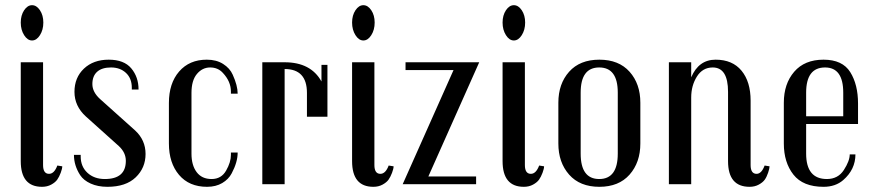

<svg xmlns="http://www.w3.org/2000/svg" viewBox="-20 -710 3372 740"><path d="M134 -670.5Q147 -651 147 -623Q147 -595 134 -574.5Q121 -554 103.5 -554Q86 -554 73 -574.5Q60 -595 60 -623Q60 -651 73 -670.5Q86 -690 103.5 -690Q121 -690 134 -670.5ZM169 -40Q189 -40 201 -72L220 -69Q220 -60 214 -44Q208 -28 200.5 -17.5Q193 -7 177.5 1.5Q162 10 142 10Q60 10 60 -89V-470H146V-74Q146 -40 169 -40Z M501 -207Q541 -170 541 -116.5Q541 -63 503 -26.5Q465 10 394 10Q357 10 329.5 -2.5Q302 -15 289 -35Q265 -72 265 -113H291V-107Q291 -68 317 -44Q343 -20 384 -20Q465 -20 465 -90Q465 -122 438 -147L311 -261Q267 -301 267 -356Q267 -411 303.5 -445.5Q340 -480 399 -480Q458 -480 486 -446.5Q514 -413 514 -365H488V-372Q488 -408 465.5 -429Q443 -450 408 -450Q373 -450 354.5 -433.5Q336 -417 336 -386Q336 -355 366 -328Z M896 -122Q896 -85 873 -42Q861 -19 836.5 -4.5Q812 10 778 10Q709 10 670 -36Q631 -82 631 -157V-313Q631 -389 670.5 -434.5Q710 -480 777 -480Q814 -480 840 -463.5Q866 -447 877 -422Q896 -380 896 -349H870V-357Q870 -396 839 -429Q820 -450 790 -450Q760 -450 739 -425Q718 -400 718 -352V-118Q718 -73 738 -46.5Q758 -20 795.5 -20Q833 -20 851.5 -52.5Q870 -85 870 -113V-122Z M1242 -260H1163V-352Q1163 -444 1077 -444V0H991V-470H1077Q1178 -470 1219 -396V-460H1242Z M1411 -670.5Q1424 -651 1424 -623Q1424 -595 1411 -574.5Q1398 -554 1380.5 -554Q1363 -554 1350 -574.5Q1337 -595 1337 -623Q1337 -651 1350 -670.5Q1363 -690 1380.5 -690Q1398 -690 1411 -670.5ZM1446 -40Q1466 -40 1478 -72L1497 -69Q1497 -60 1491 -44Q1485 -28 1477.5 -17.5Q1470 -7 1454.5 1.5Q1439 10 1419 10Q1337 10 1337 -89V-470H1423V-74Q1423 -40 1446 -40Z M1815 -30V0H1532L1728 -440H1543V-470H1827L1631 -30Z M1991 -670.5Q2004 -651 2004 -623Q2004 -595 1991 -574.5Q1978 -554 1960.5 -554Q1943 -554 1930 -574.5Q1917 -595 1917 -623Q1917 -651 1930 -670.5Q1943 -690 1960.5 -690Q1978 -690 1991 -670.5ZM2026 -40Q2046 -40 2058 -72L2077 -69Q2077 -60 2071 -44Q2065 -28 2057.5 -17.5Q2050 -7 2034.5 1.5Q2019 10 1999 10Q1917 10 1917 -89V-470H2003V-74Q2003 -40 2026 -40Z M2448 -157Q2448 -84 2406.5 -37Q2365 10 2290 10Q2215 10 2173.5 -37Q2132 -84 2132 -157V-314Q2132 -387 2173.5 -433.5Q2215 -480 2290 -480Q2365 -480 2406.5 -433.5Q2448 -387 2448 -314ZM2361 -118V-353Q2361 -450 2289.5 -450Q2218 -450 2218 -353V-118Q2218 -20 2289.5 -20Q2361 -20 2361 -118Z M2896 -40Q2915 -40 2927 -72L2946 -69Q2946 -61 2940.5 -44.5Q2935 -28 2927.5 -17.5Q2920 -7 2904.5 1.5Q2889 10 2869 10Q2786 10 2786 -89V-356Q2786 -450 2727 -450Q2688 -450 2666 -415Q2644 -380 2644 -334V0H2558V-470H2644V-412Q2673 -480 2738 -480Q2803 -480 2838 -437.5Q2873 -395 2873 -322V-74Q2873 -40 2896 -40Z M3287 -311V-232H3087V-118Q3087 -20 3167 -20Q3210 -20 3232.5 -55Q3255 -90 3255 -115H3277Q3277 -57 3230 -16Q3200 10 3154 10Q3075 10 3038 -37Q3001 -84 3001 -157V-314Q3001 -387 3041 -433.5Q3081 -480 3154 -480Q3227 -480 3257 -432Q3287 -384 3287 -311ZM3230 -262V-353Q3230 -450 3160 -450Q3087 -450 3087 -353V-262Z"/></svg>

Font: Trochut
Style: Regular
Weight: 400
Designer: Andreu Balius
Foundry: Andreu Balius
Version: Version 1.001